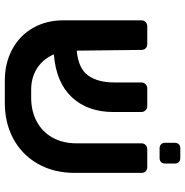

<svg xmlns="http://www.w3.org/2000/svg" viewBox="-6 -738 752 779"><g transform="rotate(90 369.5 -349.0)"><path d="M63 0ZM682 -547V-277Q682 -191 644.5 -126Q607 -61 541.5 -26.5Q476 8 393 7H308Q236 7 180 -23.5Q124 -54 93.5 -108Q63 -162 63 -229V-547Q63 -558 70 -564.5Q77 -571 87 -571H159Q170 -571 176.5 -564.5Q183 -558 183 -547L186 -285Q257 -291 286 -330Q315 -369 315 -437V-546Q315 -557 322 -564Q329 -571 339 -571H411Q421 -571 428 -564Q435 -557 435 -546V-434Q435 -329 375 -265Q315 -201 201 -192Q220 -148 257.5 -124Q295 -100 344 -100H372Q429 -99 472.5 -122Q516 -145 539 -187Q562 -229 562 -283V-547Q562 -558 569 -564.5Q576 -571 586 -571H658Q669 -571 675.5 -564.5Q682 -558 682 -547ZM560 -643V-683Q560 -693 566 -699Q572 -705 582 -705H622Q632 -705 638 -699Q644 -693 644 -683V-643Q644 -633 638 -627Q632 -621 622 -621H582Q572 -621 566 -627Q560 -633 560 -643Z"/></g></svg>

Font: Hezaedrus Medium
Style: Regular
Weight: 500
Designer: Hubert & Fischer
Foundry: Hubert & Fischer
Version: Version 1.10;September 3, 2019;FontCreator 11.5.0.2425 64-bi